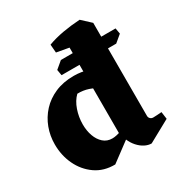

<svg xmlns="http://www.w3.org/2000/svg" viewBox="-175 -865 956 1010"><g transform="rotate(-30 303.0 -360.5)"><path d="M224 -532 218 -567 261 -603H593L599 -568L556 -532ZM234 16Q165 17 115 -18Q65 -53 38 -110Q11 -167 11 -234Q11 -286 28.5 -333Q46 -380 80 -417Q114 -454 163.5 -475.5Q213 -497 277 -497Q323 -497 364 -483.5Q405 -470 442 -446L414 -322Q397 -348 371 -367Q345 -386 313.5 -396.5Q282 -407 247 -406Q220 -380 205.5 -338Q191 -296 191 -252Q191 -213 202.5 -181Q214 -149 236 -129.5Q258 -110 290 -110Q313 -110 345.5 -122Q378 -134 413 -161L406 -112ZM455 16Q435 16 414.5 5.5Q394 -5 376.5 -24.5Q359 -44 348 -70L333 -75V-684L452 -737L506 -687V-122Q506 -112 513 -105Q520 -98 531 -98Q543 -98 554.5 -99Q566 -100 582 -101L588 -57ZM258 -650 254 -700Q297 -716 348 -725Q399 -734 452 -737V-666L375 -629Z"/></g></svg>

Font: Eczar
Style: Bold
Weight: 700
Designer: Vaibhav Singh
Foundry: Rosetta Type Foundry
Version: Version 2.000